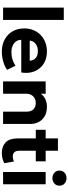

<svg xmlns="http://www.w3.org/2000/svg" viewBox="714 -1506 808 2277"><g transform="rotate(90 1118.5 -368.0)"><path d="M71 0V-720H217V0Z M595 15Q512.5 15 450 -18.5Q387.5 -52 352.5 -112Q317.5 -172 317.5 -252.5Q317.5 -311 337.8 -360Q358 -409 394.8 -444.8Q431.5 -480.5 481.2 -500.2Q531 -520 590.5 -520Q656 -520 706.8 -497Q757.5 -474 791 -432.8Q824.5 -391.5 837.8 -336Q851 -280.5 840 -215.5H453Q453 -180.5 471.2 -154.5Q489.5 -128.5 522.8 -113.8Q556 -99 600.5 -99Q644.5 -99 684.5 -111Q724.5 -123 760 -147.5L808.5 -47.5Q784.5 -29 748.5 -14.8Q712.5 -0.5 672.2 7.2Q632 15 595 15ZM461.5 -316H700Q698.5 -360.5 668.8 -386.5Q639 -412.5 587 -412.5Q535 -412.5 500.8 -386.5Q466.5 -360.5 461.5 -316Z M946 0V-505H1092V-448Q1121 -486 1160.8 -503Q1200.5 -520 1244 -520Q1314.5 -520 1360.2 -492.2Q1406 -464.5 1428.2 -420.5Q1450.5 -376.5 1450.5 -328V0H1304.5V-282.5Q1304.5 -330.5 1277.8 -359Q1251 -387.5 1200.5 -387.5Q1168.5 -387.5 1144 -373.2Q1119.5 -359 1105.8 -333.5Q1092 -308 1092 -274.5V0Z M1796.5 15Q1715.5 15 1668.8 -30.8Q1622 -76.5 1622 -169V-650.5H1768V-505H1893.5V-388H1768V-195.5Q1768 -151 1786.5 -133Q1805 -115 1836 -115Q1852 -115 1867.2 -118.8Q1882.5 -122.5 1895.5 -129.5L1916 -14.5Q1893.5 -2 1862.2 6.5Q1831 15 1796.5 15ZM1519.5 -388V-505H1636.5V-388Z M2020 0V-505H2166V0ZM2093 -585Q2056.5 -585 2030 -607.8Q2003.5 -630.5 2003.5 -668.5Q2003.5 -707 2030 -729.8Q2056.5 -752.5 2093 -752.5Q2129.5 -752.5 2156 -729.8Q2182.5 -707 2182.5 -668.5Q2182.5 -630.5 2156 -607.8Q2129.5 -585 2093 -585Z"/></g></svg>

Font: Geologica SemiBold
Style: Regular
Weight: 600
Designer: Sindre Bremnes, Frode Helland
Foundry: Monokrom Skriftforlag AS
Version: Version 1.010;gftools[0.9.28]